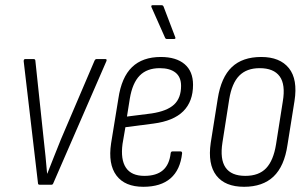

<svg xmlns="http://www.w3.org/2000/svg" viewBox="-20 -710 1182 738"><path d="M132 0Q126 0 126 -6L71 -475Q71 -483 77 -483H109Q116 -483 116 -476L148 -174Q152 -142 155 -109Q158 -76 161 -43H162Q175 -76 188 -109Q201 -142 214 -174L343 -476Q346 -483 351 -483H385Q392 -483 389 -475L185 -6Q183 0 178 0Z M531 8Q460 8 427.5 -35.5Q395 -79 407 -159L435 -331Q447 -413 487.5 -452Q528 -491 598 -491Q657 -491 689.5 -463.5Q722 -436 722 -384Q722 -320 684.5 -282.5Q647 -245 570 -235L462 -221L451 -157Q443 -97 464 -65.5Q485 -34 535 -34Q581 -34 606 -55.5Q631 -77 636 -121Q637 -128 643 -128H674Q680 -128 680 -121Q673 -57 635.5 -24.5Q598 8 531 8ZM468 -262 563 -274Q622 -283 649 -308Q676 -333 676 -380Q676 -414 654.5 -431Q633 -448 594 -448Q545 -448 517 -419.5Q489 -391 479 -331ZM622 -560Q616 -560 614 -566L562 -683Q561 -686 562 -688Q563 -690 566 -690H601Q607 -690 609 -684L654 -566Q656 -560 648 -560Z M918 8Q845 8 811.5 -35.5Q778 -79 790 -161L817 -331Q830 -413 871 -452Q912 -491 984 -491Q1056 -491 1090.5 -448Q1125 -405 1112 -322L1085 -153Q1073 -71 1031.5 -31.5Q990 8 918 8ZM923 -34Q975 -34 1003 -63.5Q1031 -93 1041 -155L1067 -320Q1078 -385 1055 -416.5Q1032 -448 978 -448Q928 -448 899.5 -419Q871 -390 861 -328L835 -162Q825 -98 847 -66Q869 -34 923 -34Z"/></svg>

Font: Sofia Sans Condensed Light
Style: Italic
Weight: 300
Italic angle: -9°
Version: Version 4.100